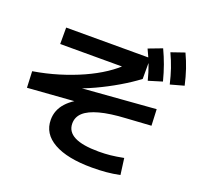

<svg xmlns="http://www.w3.org/2000/svg" viewBox="-152 -1024 1303 1251"><g transform="rotate(20 500.0 -398.5)"><path d="M609 58Q438 58 344.5 5.5Q251 -47 251 -144Q251 -211 297.5 -262.5Q344 -314 435 -351L439 -316L34 -286L29 -399Q120 -414 203.5 -439.5Q287 -465 360.5 -498Q434 -531 493.5 -570.5Q553 -610 596 -654L636 -628H140V-742H723V-598Q669 -557 598.5 -515.5Q528 -474 453.5 -439.5Q379 -405 313 -384L283 -398L876 -444L881 -331L709 -320Q600 -314 529.5 -295Q459 -276 425 -245Q391 -214 391 -169Q391 -112 446.5 -83.5Q502 -55 615 -55Q658 -55 696 -59Q734 -63 786 -73L801 40Q752 50 706.5 54Q661 58 609 58ZM758 -598Q744 -653 726.5 -699.5Q709 -746 685 -795L780 -831Q803 -782 820.5 -733.5Q838 -685 853 -627ZM901 -624Q888 -680 872 -727Q856 -774 833 -823L926 -855Q949 -806 965.5 -757Q982 -708 995 -650Z"/></g></svg>

Font: M PLUS 1 Code
Style: Bold
Weight: 700
Designer: Coji Morishita
Foundry: UNDERFOREST DESIGN
Version: Version 1.002